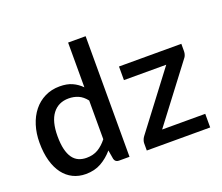

<svg xmlns="http://www.w3.org/2000/svg" viewBox="-122 -920 1278 1107"><g transform="rotate(-20 516.5 -366.0)"><path d="M391 -384.5Q368.5 -413.5 341.5 -425Q314.5 -436.5 283 -436.5Q220 -436.5 184.5 -390.2Q149 -344 149 -253.5Q149 -206.5 157 -173.2Q165 -140 180 -119Q195 -98 216.5 -88.5Q238 -79 265 -79Q306 -79 335.8 -96.8Q365.5 -114.5 391 -147ZM498.5 -740V0H433.5Q412 0 406 -20.5L396.5 -76Q364.5 -38.5 323.8 -15.5Q283 7.5 229 7.5Q186 7.5 151 -9.8Q116 -27 91 -60Q66 -93 52.2 -141.8Q38.5 -190.5 38.5 -253.5Q38.5 -310.5 53.8 -359Q69 -407.5 97.5 -443.2Q126 -479 166.8 -499.2Q207.5 -519.5 258 -519.5Q303 -519.5 334.5 -505.2Q366 -491 391 -465.5V-740ZM1002 -465Q1002 -453.5 998.2 -442.5Q994.5 -431.5 987.5 -424L729 -83.5H993.5V0H604.5V-45Q604.5 -52.5 608 -63Q611.5 -73.5 618.5 -83L879 -426.5H619.5V-510H1002Z"/></g></svg>

Font: Lato SemiBold
Style: Regular
Weight: 600
Designer: Lukasz Dziedzic with Adam Twardoch and Botio Nikoltchev
Foundry: tyPoland Lukasz Dziedzic
Version: Version 2.015; 2015-08-06; http://www.latofonts.com/